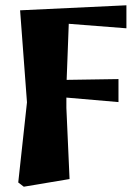

<svg xmlns="http://www.w3.org/2000/svg" viewBox="-20 -511 524 726"><path d="M49 179 82 -124 56 -472 458 -491V-404L240 -421Q237 -351 235.5 -300.5Q234 -250 232 -209L428 -212V-125L231 -142Q231 -132 231 -122.5Q231 -113 231 -103L243 166L70 195Z"/></svg>

Font: Source Serif Pro Black
Style: Regular
Weight: 900
Designer: Frank Grießhammer
Foundry: Adobe Systems Incorporated
Version: Version 3.001;hotconv 1.0.111;makeotfexe 2.5.65597